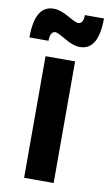

<svg xmlns="http://www.w3.org/2000/svg" viewBox="-87 -788 475 832"><g transform="rotate(10 150.0 -372.0)"><path d="M302 -740Q302 -600 220 -600Q191 -600 153 -622.5Q115 -645 106 -645Q82 -645 82 -603H-2Q-2 -744 81 -744Q109 -744 147 -722.5Q185 -701 194 -701Q218 -701 218 -740ZM81 -535H211V0H81Z"/></g></svg>

Font: Montserrat arm Medium
Style: Regular
Weight: 500
Designer: Julieta Ulanovsky
Foundry: Julieta Ulanovsky
Version: Version 6.000;PS 006.000;hotconv 1.0.88;makeotf.lib2.5.64775